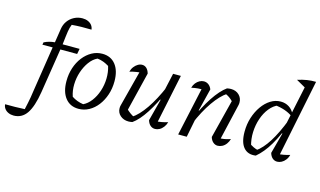

<svg xmlns="http://www.w3.org/2000/svg" viewBox="-236 -1086 2709 1623"><g transform="rotate(15 1118.0 -274.5)"><path d="M-37 206Q-62 206 -83 196.5Q-104 187 -116.5 170Q-129 153 -130 132Q-84 133 -43 132Q-2 131 41 129Q48 97 53.5 72Q59 47 63.5 20Q68 -7 73 -43L160 -605Q166 -644 187.5 -674Q209 -704 242.5 -721.5Q276 -739 315 -739Q342 -739 363.5 -729.5Q385 -720 397.5 -703.5Q410 -687 412 -666Q322 -669 240 -662Q234 -647 230 -633Q226 -619 223 -600Q220 -581 216.5 -552Q213 -523 208 -479L140 -47Q119 84 77 145Q35 206 -37 206ZM44 -436 48 -457Q69 -468 93 -474.5Q117 -481 144 -483H357L348 -436Z M478 9Q404 9 362 -44.5Q320 -98 320 -191Q320 -254 338 -308.5Q356 -363 388.5 -404.5Q421 -446 463.5 -469.5Q506 -493 555 -493Q629 -493 671 -440Q713 -387 713 -294Q713 -231 694.5 -176Q676 -121 644 -79.5Q612 -38 569.5 -14.5Q527 9 478 9ZM507 -39Q545 -57 575 -96.5Q605 -136 622.5 -188.5Q640 -241 641.5 -298Q643 -355 627 -406Q603 -421 577.5 -430.5Q552 -440 525 -443Q486 -425 456.5 -384.5Q427 -344 409.5 -291.5Q392 -239 390.5 -182.5Q389 -126 406 -77Q428 -62 453.5 -52.5Q479 -43 507 -39Z M967 -430 881 -79 875 -101Q894 -82 914.5 -67Q935 -52 953 -45L933 -43Q989 -79 1046 -162Q1103 -245 1154 -365L1166 -334Q1140 -272 1112.5 -219.5Q1085 -167 1057.5 -124.5Q1030 -82 1002.5 -51Q975 -20 948 -1Q929 3 914 3Q871 3 842 -22.5Q813 -48 813 -87Q813 -102 817 -115L906 -458L938 -426Q904 -424 872.5 -419Q841 -414 813 -406Q820 -432 834.5 -450.5Q849 -469 867 -479.5Q885 -490 904 -490Q926 -490 942.5 -474.5Q959 -459 967 -430ZM1080 -53 1130 -244 1122 -246 1175 -484H1243L1147 -25L1132 -59Q1161 -60 1187.5 -65Q1214 -70 1241 -78Q1234 -53 1219 -33.5Q1204 -14 1185 -4Q1166 6 1147 6Q1123 6 1105.5 -9.5Q1088 -25 1080 -53Z M1629 -53 1718 -405 1721 -382Q1699 -405 1682 -416.5Q1665 -428 1642 -438L1662 -440Q1605 -403 1547 -320Q1489 -237 1439 -118L1427 -150Q1452 -210 1479.5 -262.5Q1507 -315 1535 -357.5Q1563 -400 1591.5 -432Q1620 -464 1647 -483Q1658 -485 1666 -486Q1674 -487 1681 -487Q1725 -487 1752.5 -460.5Q1780 -434 1780 -395Q1780 -389 1779.5 -382.5Q1779 -376 1777 -369L1705 -60Q1731 -62 1751 -66.5Q1771 -71 1790 -78Q1783 -53 1768.5 -33.5Q1754 -14 1734.5 -4Q1715 6 1695 6Q1673 6 1655 -9.5Q1637 -25 1629 -53ZM1349 0 1449 -458 1460 -421Q1434 -421 1410 -419Q1386 -417 1353 -410Q1360 -435 1374 -452.5Q1388 -470 1406.5 -480Q1425 -490 1444 -490Q1467 -490 1485 -476.5Q1503 -463 1513 -438L1464 -241L1471 -238L1424 0Z M2216 -25 2202 -59Q2230 -60 2256.5 -65Q2283 -70 2309 -78Q2303 -53 2288 -33.5Q2273 -14 2254 -4Q2235 6 2216 6Q2192 6 2174.5 -9.5Q2157 -25 2149 -53L2198 -235L2190 -238L2290 -711L2360 -731ZM2029 3Q1961 13 1923 -31Q1885 -75 1885 -168Q1885 -234 1903.5 -292Q1922 -350 1954 -395.5Q1986 -441 2027.5 -467Q2069 -493 2116 -493Q2157 -493 2189 -472.5Q2221 -452 2237 -416L2236 -395Q2173 -442 2072 -452L2105 -457Q2062 -440 2029 -399Q1996 -358 1977 -302Q1958 -246 1955.5 -184Q1953 -122 1970 -63L1949 -85Q1972 -71 1994 -60Q2016 -49 2041 -45L2018 -40Q2073 -78 2123 -157Q2173 -236 2221 -360L2239 -346Q2191 -219 2141 -134Q2091 -49 2029 3ZM2288 -656 2200 -706Q2244 -720 2282 -726Q2320 -732 2360 -731ZM2325 -755H2326V-754Z"/></g></svg>

Font: Piazzolla 24pt
Style: Italic
Weight: 400
Italic angle: -11.3°
Designer: Juan Pablo del Peral
Foundry: Huerta Tipografica
Version: Version 2.005